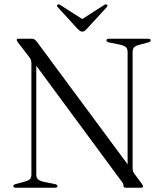

<svg xmlns="http://www.w3.org/2000/svg" viewBox="-20 -882 768 902"><path d="M250 -8Q250 0 238 0H54.5Q42.5 0 42.5 -8Q42.5 -14 53 -17L95 -28.5Q113.5 -33.5 120.5 -40.5Q127.5 -47.5 127.5 -63.5V-584Q127.5 -594.5 124.5 -602Q121.5 -609.5 110 -623.5L64.5 -682.5Q58.5 -691 58.5 -694.5Q58.5 -700 67 -700H131.5Q143 -700 155 -683.5L579.5 -110V-636.5Q579.5 -652.5 572.5 -659.5Q565.5 -666.5 547 -671.5L490.5 -683Q480 -686.5 480 -692Q480 -700 492 -700H675.5Q688 -700 688 -692Q688 -686 677 -683L635 -671.5Q617 -667 610 -659.8Q603 -652.5 603 -636.5V-93Q603 -77 611.5 -65.5L643.5 -22.5Q652 -11 652 -6.5Q652 0 641 0H572Q560 0 560 -9.5Q560 -15 558.2 -19.2Q556.5 -23.5 548.5 -33.5L150.5 -573V-63.5Q150.5 -48 157.2 -40.8Q164 -33.5 182.5 -28.5L239.5 -17Q250 -13.5 250 -8ZM389 -747.5Q383 -741 378.2 -737.2Q373.5 -733.5 366.5 -733.5Q360 -733.5 355 -737.2Q350 -741 343.5 -747.5L251.5 -848Q244.5 -856 250.5 -860Q255.5 -864 264 -858L366.5 -792.5L468.5 -858Q477.5 -864 482.5 -860Q488 -855.5 481 -848Z"/></svg>

Font: Fraunces 72pt S000 Light
Style: Regular
Weight: 300
Version: Version 1.000; ttfautohint (v1.8.3)